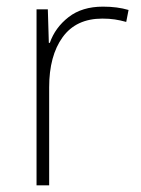

<svg xmlns="http://www.w3.org/2000/svg" viewBox="-20 -558 423 578"><path d="M290 -538Q312 -538 331 -535.5Q350 -533 367 -528L360 -492Q342 -497 325.5 -499.5Q309 -502 288 -502Q209 -502 168.5 -446Q128 -390 128 -295V0H90V-530H124L127 -429H130Q146 -475 186.5 -506.5Q227 -538 290 -538Z"/></svg>

Font: Noto Sans Gujarati ExtraLight
Style: Regular
Weight: 200
Designer: Jelle Bosma - Monotype Design Team, Universal Thirst
Foundry: Monotype Imaging Inc.
Version: Version 2.106; ttfautohint (v1.8.4.7-5d5b)